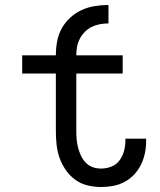

<svg xmlns="http://www.w3.org/2000/svg" viewBox="-20 -742 640 770"><path d="M385 8Q358 8 331 1.5Q304 -5 282 -21Q260 -37 244 -60Q228 -83 219 -108.5Q210 -134 207 -161.5Q204 -189 204 -216V-447H69V-520H204Q204 -548 209 -575.5Q214 -603 227 -627Q240 -651 261 -670.5Q282 -690 307 -701.5Q332 -713 359.5 -717.5Q387 -722 415 -722V-648Q398 -648 381 -645Q364 -642 348.5 -634.5Q333 -627 320.5 -614.5Q308 -602 300 -586.5Q292 -571 289 -554Q286 -537 286 -520H472V-447H286V-216Q286 -199 287.5 -182Q289 -165 293.5 -148.5Q298 -132 305 -117Q312 -102 324 -89.5Q336 -77 352 -71.5Q368 -66 385 -66Q407 -66 427 -74Q447 -82 459.5 -99Q472 -116 477.5 -137Q483 -158 483 -179Q483 -181 483 -182.5Q483 -184 483 -186H566Q566 -183 566 -180.5Q566 -178 566 -175Q566 -151 561 -127Q556 -103 545 -81Q534 -59 517.5 -41.5Q501 -24 479.5 -12.5Q458 -1 434 3.5Q410 8 385 8Z"/></svg>

Font: Zed Sans Extended
Style: Regular
Weight: 400
Width: 7
Designer: Belleve Invis
Foundry: Belleve Invis
Version: Version 1.0.0; ttfautohint (v1.8.4)